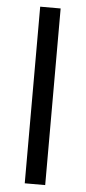

<svg xmlns="http://www.w3.org/2000/svg" viewBox="-54 -791 367 823"><g transform="rotate(5 129.0 -380.0)"><path d="M173 0H85V-760H173Z"/></g></svg>

Font: Noto Sans Masaram Gondi
Style: Regular
Weight: 400
Designer: Ek Type & Mukund Gokhale
Foundry: Ek Type
Version: Version 1.004; ttfautohint (v1.8.4.7-5d5b)